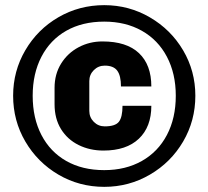

<svg xmlns="http://www.w3.org/2000/svg" viewBox="-20 -716 810 746"><path d="M739 -344Q739 -247 691.5 -166Q644 -85 562.5 -37.5Q481 10 385 10Q288 10 207 -37.5Q126 -85 78.5 -166Q31 -247 31 -344Q31 -440 78.5 -521Q126 -602 207 -649Q288 -696 385 -696Q481 -696 562.5 -648.5Q644 -601 691.5 -520.5Q739 -440 739 -344ZM107 -344Q107 -257 141 -191.5Q175 -126 237.5 -90.5Q300 -55 385 -55Q468 -55 531 -90.5Q594 -126 628.5 -191.5Q663 -257 663 -344Q663 -430 628.5 -495.5Q594 -561 531 -596.5Q468 -632 385 -632Q300 -632 237.5 -596.5Q175 -561 141 -495.5Q107 -430 107 -344ZM568 -380H450Q450 -422 435.5 -441.5Q421 -461 387 -461Q362 -461 344.5 -443.5Q327 -426 327 -401V-285Q327 -260 344.5 -242.5Q362 -225 387 -225Q428 -225 442 -243Q456 -261 456 -305H568Q568 -223 519.5 -177Q471 -131 382 -131Q329 -131 285.5 -152.5Q242 -174 217 -214.5Q192 -255 192 -311V-375Q192 -428 217.5 -469Q243 -510 285.5 -532.5Q328 -555 378 -555Q472 -555 520 -509.5Q568 -464 568 -380Z"/></svg>

Font: Chivo Black
Style: Regular
Weight: 900
Designer: Hector Gatti
Foundry: Omnibus-Type
Version: Version 1.007